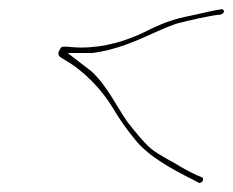

<svg xmlns="http://www.w3.org/2000/svg" viewBox="-20 -432 510 420"><path d="M111 -324C104 -312 109 -308 120 -302C167 -275 204 -234 228 -194C244 -167 258 -148 276 -126C305 -90 354 -63 404 -38L415 -32C418 -31 423 -34 424 -38C424 -40 425 -43 422 -44L410 -49C402 -53 391 -58 379 -65C357 -79 330 -91 310 -107C292 -123 274 -146 259 -165C235 -199 214 -245 180 -276L128 -316H181C233 -322 279 -343 319 -361C335 -368 358 -379 377 -383C388 -386 438 -398 462 -400C466 -401 469 -403 470 -407C470 -409 468 -412 465 -412C445 -409 405 -399 384 -395C348 -387 322 -375 288 -358C254 -343 211 -328 157 -328C141 -328 132 -330 119 -330C114 -329 114 -329 111 -324ZM180 -276H179ZM422 -44Z"/></svg>

Font: Stray Cat
Style: HlCnObl
Weight: 100
Version: Version 1.0